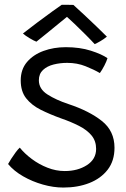

<svg xmlns="http://www.w3.org/2000/svg" viewBox="-20 -760 536 820"><path d="M250.5 41Q208 41 163 28.2Q118 15.5 78.8 -7Q39.5 -29.5 14.5 -59.5Q19 -68 28 -82Q37 -96 47 -109.5Q57 -123 64.5 -129.5Q85 -104 115.8 -81Q146.5 -58 182.8 -43.8Q219 -29.5 256.5 -29.5Q312 -29.5 351.2 -54.8Q390.5 -80 390.5 -124Q390.5 -158 371 -181.5Q351.5 -205 317.8 -222.2Q284 -239.5 242 -254Q193.5 -271.5 154 -291.2Q114.5 -311 91.5 -340.5Q68.5 -370 68.5 -416.5Q68.5 -463.5 95.2 -495Q122 -526.5 165.8 -542.5Q209.5 -558.5 261 -558.5Q321 -558.5 368 -543.5Q415 -528.5 439 -511.5Q435.5 -499 425.8 -480Q416 -461 406.5 -448Q381 -463 345.2 -477.2Q309.5 -491.5 267 -491.5Q236.5 -491.5 208.8 -484.5Q181 -477.5 163.5 -461Q146 -444.5 146 -417Q146 -380 182.8 -356.5Q219.5 -333 272.5 -315.5Q361.5 -286 415.2 -243.2Q469 -200.5 469 -129Q469 -73 439.8 -35.2Q410.5 2.5 361.2 21.8Q312 41 250.5 41ZM293.5 -739Q314 -720.5 339.8 -696.5Q365.5 -672.5 391 -648Q416.5 -623.5 436.5 -603.5Q423 -592.5 409.2 -584.5Q395.5 -576.5 384.5 -571.5Q369.5 -588 345.5 -612Q321.5 -636 299 -657.5Q276.5 -679 266 -688Q255 -679 230.2 -658.8Q205.5 -638.5 178.8 -616.8Q152 -595 135.5 -582Q125.5 -585.5 106.2 -597Q87 -608.5 78 -617Q106 -639 140.5 -664.8Q175 -690.5 203.5 -711.2Q232 -732 243.5 -739.5Q251 -739.5 267.5 -739.5Q284 -739.5 293.5 -739Z"/></svg>

Font: Grandstander Light
Style: Regular
Weight: 300
Designer: Tyler Finck
Foundry: Etcetera Type Co
Version: Version 1.200; ttfautohint (v1.8.3)